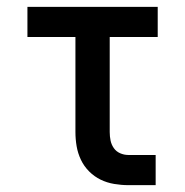

<svg xmlns="http://www.w3.org/2000/svg" viewBox="-20 -540 540 560"><path d="M354 0Q334 0 313 -3.5Q292 -7 273.5 -16Q255 -25 240 -40Q225 -55 216 -74Q207 -93 203.5 -113.5Q200 -134 200 -155V-432H60V-520H440V-432H300V-155Q300 -142 302.5 -130Q305 -118 312 -108Q319 -98 330.5 -93Q342 -88 354 -88H434V0Z"/></svg>

Font: Zed Mono Semibold
Style: Regular
Weight: 600
Monospace: yes
Designer: Belleve Invis
Foundry: Belleve Invis
Version: Version 1.0.0; ttfautohint (v1.8.4)